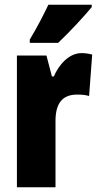

<svg xmlns="http://www.w3.org/2000/svg" viewBox="-20 -786 415 806"><path d="M365 -756V-766H183C162 -722 137 -673 105 -620V-606H224C274 -653 337 -722 365 -756ZM322 -563C267 -563 225 -510 206 -465H198L175 -553H51V0H213V-278C213 -350 240 -389 304 -389C325 -389 341 -387 354 -383L367 -557C347 -562 335 -563 322 -563Z"/></svg>

Font: Noto Sans Devanagari ExtraCondensed Black
Style: Regular
Weight: 900
Width: 2
Designer: Jelle Bosma - Monotype Design Team
Foundry: Monotype Imaging Inc.
Version: Version 2.004